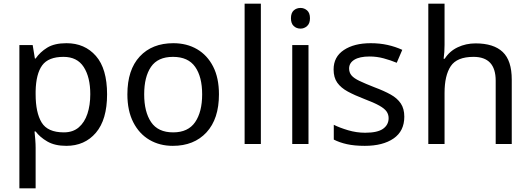

<svg xmlns="http://www.w3.org/2000/svg" viewBox="-20 -780 2873 1040"><path d="M340 -546Q439 -546 499.5 -477Q560 -408 560 -269Q560 -132 499.5 -61Q439 10 339 10Q277 10 236.5 -13.5Q196 -37 173 -68H167Q169 -51 171 -25Q173 1 173 20V240H85V-536H157L169 -463H173Q197 -498 236 -522Q275 -546 340 -546ZM324 -472Q242 -472 208.5 -426Q175 -380 173 -286V-269Q173 -170 205.5 -116.5Q238 -63 326 -63Q375 -63 406.5 -90Q438 -117 453.5 -163.5Q469 -210 469 -270Q469 -362 433.5 -417Q398 -472 324 -472Z M1166 -269Q1166 -136 1098.5 -63Q1031 10 916 10Q845 10 789.5 -22.5Q734 -55 702 -117.5Q670 -180 670 -269Q670 -402 737 -474Q804 -546 919 -546Q992 -546 1047.5 -513.5Q1103 -481 1134.5 -419.5Q1166 -358 1166 -269ZM761 -269Q761 -174 798.5 -118.5Q836 -63 918 -63Q999 -63 1037 -118.5Q1075 -174 1075 -269Q1075 -364 1037 -418Q999 -472 917 -472Q835 -472 798 -418Q761 -364 761 -269Z M1393 0H1305V-760H1393Z M1608 -737Q1628 -737 1643.5 -723.5Q1659 -710 1659 -681Q1659 -653 1643.5 -639Q1628 -625 1608 -625Q1586 -625 1571 -639Q1556 -653 1556 -681Q1556 -710 1571 -723.5Q1586 -737 1608 -737ZM1651 -536V0H1563V-536Z M2170 -148Q2170 -70 2112 -30Q2054 10 1956 10Q1900 10 1859.5 1Q1819 -8 1788 -24V-104Q1820 -88 1865.5 -74.5Q1911 -61 1958 -61Q2025 -61 2055 -82.5Q2085 -104 2085 -140Q2085 -160 2074 -176Q2063 -192 2034.5 -208Q2006 -224 1953 -244Q1901 -264 1864 -284Q1827 -304 1807 -332Q1787 -360 1787 -404Q1787 -472 1842.5 -509Q1898 -546 1988 -546Q2037 -546 2079.5 -536.5Q2122 -527 2159 -510L2129 -440Q2095 -454 2058 -464Q2021 -474 1982 -474Q1928 -474 1899.5 -456.5Q1871 -439 1871 -409Q1871 -387 1884 -371.5Q1897 -356 1927.5 -341.5Q1958 -327 2009 -307Q2060 -288 2096 -268Q2132 -248 2151 -219.5Q2170 -191 2170 -148Z M2388 -537Q2388 -497 2383 -462H2389Q2415 -503 2459.5 -524Q2504 -545 2556 -545Q2654 -545 2703 -498.5Q2752 -452 2752 -349V0H2665V-343Q2665 -472 2545 -472Q2455 -472 2421.5 -421.5Q2388 -371 2388 -277V0H2300V-760H2388Z"/></svg>

Font: Noto Sans Tifinagh Rhissa Ixa
Style: Regular
Weight: 400
Designer: JamraPatel
Foundry: JamraPatel LLC
Version: Version 2.006; ttfautohint (v1.8.4.7-5d5b)